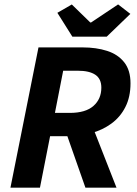

<svg xmlns="http://www.w3.org/2000/svg" viewBox="-20 -872 636 892"><path d="M28.5 0 158.8 -651.8H363.3Q427.3 -651.8 477.6 -635.6Q527.9 -619.5 557.1 -582.6Q586.3 -545.8 586.3 -485Q586.3 -421.4 562.4 -374.6Q538.6 -327.9 497.6 -298Q456.7 -268.1 404.6 -253.6Q352.5 -239.1 295.4 -239.1H212.7L165.6 0ZM235.2 -347.5H304.5Q377.6 -347.5 414.2 -379.9Q450.8 -412.2 450.8 -464.9Q450.8 -506 422.8 -524.7Q394.8 -543.4 342 -543.4H273.5ZM376.9 0 281.9 -270.8 380.7 -358.6 521.3 0ZM316.1 -701.8 246.5 -812.5 313.6 -851.2 399.3 -767.7H403.3L528.7 -851.5L585.6 -807.5L475.9 -701.8Z"/></svg>

Font: Source Sans Variable
Style: Italic
Weight: 200
Italic angle: -11°
Designer: Paul D. Hunt
Foundry: Adobe Systems Incorporated
Version: Version 3.006;hotconv 1.0.111;makeotfexe 2.5.65597